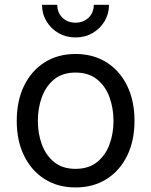

<svg xmlns="http://www.w3.org/2000/svg" viewBox="-20 -781 640 812"><path d="M299.3 11.7Q225.1 11.7 169.2 -23.4Q113.3 -58.6 82 -122.1Q50.8 -185.5 50.8 -269.5Q50.8 -355 82 -418.7Q113.3 -482.4 169.2 -517.6Q225.1 -552.7 299.3 -552.7Q374 -552.7 430.2 -517.6Q486.3 -482.4 517.6 -418.7Q548.8 -355 548.8 -269.5Q548.8 -185.5 517.6 -122.1Q486.3 -58.6 430.2 -23.4Q374 11.7 299.3 11.7ZM299.3 -66.9Q354.5 -66.9 390.1 -95.2Q425.8 -123.5 442.9 -169.7Q460 -215.8 460 -269.5Q460 -323.7 442.9 -370.4Q425.8 -417 390.1 -445.6Q354.5 -474.1 299.3 -474.1Q244.6 -474.1 209.5 -445.6Q174.3 -417 157.2 -370.6Q140.1 -324.2 140.1 -269.5Q140.1 -215.8 157.2 -169.7Q174.3 -123.5 209.5 -95.2Q244.6 -66.9 299.3 -66.9ZM299.3 -622.6Q259.8 -622.6 227.8 -640.9Q195.8 -659.2 176.8 -690.7Q157.7 -722.2 157.7 -760.7H222.2Q222.2 -727.5 243.9 -706.3Q265.6 -685.1 299.3 -685.1Q333 -685.1 354.7 -706.3Q376.5 -727.5 376.5 -760.7H440.9Q440.9 -722.2 422.1 -690.9Q403.3 -659.7 371.3 -641.1Q339.4 -622.6 299.3 -622.6Z"/></svg>

Font: Adwaita Sans
Style: Regular
Weight: 400
Designer: Rasmus Andersson
Foundry: rsms
Version: Version 4.001;git-9221beed3